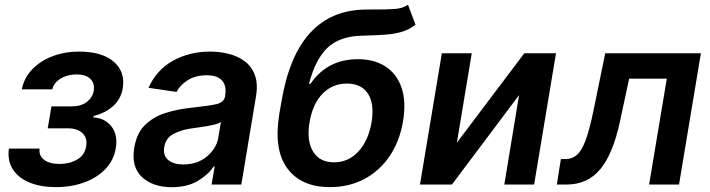

<svg xmlns="http://www.w3.org/2000/svg" viewBox="-20 -767 2951 798"><path d="M17 -149.5H144.5Q141 -119.3 163.7 -102.5Q186.4 -85.6 227.3 -85.6Q268.8 -85.6 300.6 -103.9Q332.4 -122.2 338.1 -159.4Q344.1 -192.5 323.2 -213.1Q302.2 -233.7 262.1 -233.7H178.3L193.9 -324.9H277.7Q317.1 -324.9 340.9 -343.4Q364.7 -361.9 369.7 -389.9Q374.3 -420.5 355.6 -439.1Q337 -457.7 298.3 -457.7Q260.3 -457.7 231.9 -440.3Q203.5 -422.9 197.4 -395.6H70.7Q79.9 -443.2 113.6 -478.5Q147.4 -513.8 198.2 -533.2Q248.9 -552.6 308.6 -552.6Q404.1 -552.6 452.8 -510.5Q501.4 -468.4 490.1 -399.5Q482.6 -355.5 450.3 -326.3Q418 -297.2 369.3 -284.8L367.9 -279.1Q416.2 -276.3 443.4 -241.3Q470.5 -206.3 461.3 -151.3Q453.1 -101.2 418.5 -64.8Q383.9 -28.4 330.4 -8.9Q277 10.7 212 10.7Q149.1 10.7 102.8 -8.3Q56.5 -27.3 33.4 -63.2Q10.3 -99.1 17 -149.5Z M693.5 11Q615.8 11 570.3 -30.9Q524.9 -72.8 538 -153.1Q548.3 -214.5 583.6 -248.4Q619 -282.3 668.9 -297.8Q718.8 -313.2 772.4 -318.9Q845.5 -326.7 878.4 -333.8Q911.2 -340.9 915.8 -367.9V-370Q922.2 -410.2 903.1 -432.2Q883.9 -454.2 839.1 -454.2Q792.3 -454.2 760.3 -433.8Q728.3 -413.4 713.8 -384.9L597.3 -402Q630.3 -476.6 699 -514.6Q767.8 -552.6 853.7 -552.6Q892.8 -552.6 930.2 -543.3Q967.7 -534.1 996.6 -512.8Q1025.6 -491.5 1039.2 -455.3Q1052.9 -419 1043.7 -365.1L983 0H859.4L872.2 -74.9H867.9Q845.2 -40.5 801.5 -14.7Q757.8 11 693.5 11ZM742.2 -83.5Q800.1 -83.5 840 -116.8Q880 -150.2 887.4 -195.7L898.1 -259.9Q888.8 -253.2 866.1 -248Q843.4 -242.9 818.4 -239.3Q793.3 -235.8 776.3 -233.3Q732.2 -227.3 700.3 -209.9Q668.3 -192.5 662.6 -155.2Q657 -120 679.5 -101.7Q702.1 -83.5 742.2 -83.5Z M1675.8 -747.2 1707 -664.1Q1680 -643.5 1649 -634.4Q1617.9 -625.4 1577.9 -622.7Q1538 -620 1483.7 -618.6Q1391.7 -616.5 1341.1 -568.4Q1290.5 -520.2 1264.2 -418.3H1270.2Q1340.2 -521 1467.7 -521Q1535.2 -521 1582 -490.8Q1628.9 -460.6 1648.8 -403.1Q1668.7 -345.5 1655.2 -263.5Q1641 -179.3 1599.1 -117.7Q1557.2 -56.1 1493.8 -22.7Q1430.4 10.7 1351.2 10.7Q1231.9 10.7 1174.2 -67.1Q1116.5 -144.9 1141 -294.4L1149.5 -343.4Q1181.8 -535.9 1269.4 -630.7Q1356.9 -725.5 1497.9 -727.3Q1511.4 -727.6 1524 -727.6Q1536.6 -727.6 1548.3 -727.6Q1590.9 -727.6 1622.3 -729.9Q1653.8 -732.2 1675.8 -747.2ZM1368.3 -92.3Q1427.9 -92.3 1469.6 -137.4Q1511.4 -182.5 1524.5 -259.9Q1536.6 -336.3 1509.1 -378Q1481.5 -419.7 1421.9 -419.7Q1362.2 -419.7 1321 -378Q1279.8 -336.3 1266.7 -259.9Q1253.6 -182.9 1280.9 -137.6Q1308.2 -92.3 1368.3 -92.3Z M1878.9 -174 2159.1 -545.5H2290.8L2199.9 0H2076L2137.4 -371.8L1858.3 0H1725.5L1816.4 -545.5H1940.7Z M2294.4 0 2311.1 -105.8H2329.9Q2358 -105.8 2378 -123.4Q2398.1 -141 2414.1 -184.3Q2430 -227.6 2446 -304L2495.4 -545.5H2893.1L2802.2 0H2677.9L2751.4 -440H2594.8L2557.2 -264.2Q2528.1 -127.8 2475.1 -63.9Q2422.2 0 2334.2 0Z"/></svg>

Font: Inter UI Semi Bold
Style: Italic
Weight: 600
Italic angle: -9.39999°
Designer: Rasmus Andersson
Foundry: rsms
Version: 3.2;8d6f07862